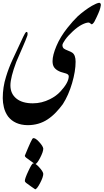

<svg xmlns="http://www.w3.org/2000/svg" viewBox="-20 -634 753 1395"><path d="M712.4 -594.7Q709.5 -576.2 703.4 -559.1Q697.3 -542 682.9 -511.2Q668.5 -480.5 665.5 -476.1Q653.8 -457.5 645 -457.5Q638.7 -461.9 633.5 -466.1Q628.4 -470.2 624 -470.2Q605.5 -470.2 575.4 -455.1Q545.4 -439.9 509.5 -407Q473.6 -374 453.6 -345.5Q433.6 -316.9 433.6 -306.2Q433.6 -290 443.8 -281.2Q452.6 -274.4 475.3 -265.6Q498 -256.8 505.4 -251Q529.3 -234.4 529.3 -185.1Q529.3 -117.2 503.7 -29.5Q478 58.1 436.5 122.6Q415 152.3 386.5 182.4Q357.9 212.4 325.2 233.9Q262.2 275.4 180.2 275.4Q86.9 273.9 38.6 212.4Q16.6 181.2 8.3 146Q0 110.8 0 79.1Q0 39.1 5.9 0.5Q11.7 -38.1 23.9 -76.7Q43 -139.6 70.1 -198.2Q97.2 -256.8 114.3 -293L148.4 -366.2Q154.3 -378.4 160.9 -390.1Q167.5 -401.9 172.9 -401.9Q180.2 -401.9 180.4 -390.1Q180.7 -378.4 177.7 -372.6Q169.9 -351.6 164.1 -337.2Q158.2 -322.8 146.5 -295.7Q134.8 -268.6 121.1 -237.1Q107.4 -205.6 98.6 -185.1Q55.7 -70.8 55.7 -13.7Q55.7 46.4 98.4 81.5Q141.1 116.7 218.8 116.7Q283.2 116.7 343.3 86.4Q388.2 64 418.2 31.7Q448.2 -0.5 463.9 -28.8Q479.5 -57.1 479.5 -79.6Q479.5 -93.8 458.7 -100.3Q438 -106.9 428.7 -109.1Q419.4 -111.3 407.7 -117.2Q385.3 -127.9 373.5 -144.5Q361.8 -161.1 361.8 -189.5Q361.8 -232.9 389.9 -299.6Q418 -366.2 469.2 -430.7Q511.2 -483.4 545.4 -516.1Q564 -533.2 592.5 -554.7Q621.1 -576.2 647.9 -591.8Q681.2 -610.8 700.2 -613.8Q708 -613.8 710.9 -607.2Q713.9 -600.6 712.4 -594.7ZM160.6 496.6Q211.9 370.6 219.7 370.6Q234.4 364.7 263.4 396.2Q292.5 427.7 294.4 445.8Q294.4 469.2 271 513.7Q250.5 552.7 238.3 557.6Q249 564 263.2 579.6Q292.5 610.8 294.4 628.9Q294.4 652.3 271 696.8Q247.6 741.2 235.4 741.2Q231.4 738.8 207 721.7Q182.6 704.6 169.9 694.8Q160.6 687.5 160.6 679.7Q160.6 662.6 186.3 608.2Q211.9 553.7 219.7 553.7Q223.1 552.2 227.5 553.2Q220.2 548.3 207 538.6Q182.6 521.5 169.9 511.7Q160.6 504.4 160.6 496.6Z"/></svg>

Font: IranNastaliq
Style: Regular
Weight: 400
Designer: Hossein Zahedi
Version: Version 1.5